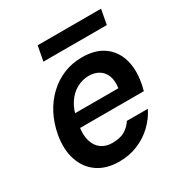

<svg xmlns="http://www.w3.org/2000/svg" viewBox="-166 -829 923 968"><g transform="rotate(-30 295.0 -345.0)"><path d="M253 12Q179 12 129 -22Q79 -56 58 -117.5Q37 -179 51 -260Q62 -321 88.5 -372Q115 -423 155 -460.5Q195 -498 244 -518Q293 -538 350 -538Q427 -538 475 -504Q523 -470 541 -411.5Q559 -353 546 -280Q545 -270 542 -259Q539 -248 536 -234H133L147 -311H432Q438 -353 427 -381.5Q416 -410 391.5 -425Q367 -440 333 -440Q297 -440 263.5 -422Q230 -404 206 -368Q182 -332 172 -277L167 -248Q158 -197 168.5 -161Q179 -125 205 -106Q231 -87 269 -87Q314 -87 341.5 -103Q369 -119 387 -147H509Q487 -102 449.5 -66Q412 -30 362 -9Q312 12 253 12ZM172 -616 188 -702H557L541 -616Z"/></g></svg>

Font: DM Sans 9pt SemiBold
Style: Italic
Weight: 600
Italic angle: -10°
Version: Version 4.004;gftools[0.9.30]